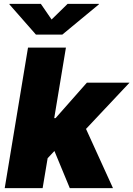

<svg xmlns="http://www.w3.org/2000/svg" viewBox="-20 -974 690 994"><path d="M4.4 0 125 -727.5H321.3L260.7 -362.3H267.6L429.7 -545.9H650.4L425.3 -306.6L564.9 0H341.3L261.7 -192.4L226.6 -154.8L200.7 0ZM191.4 -954.1 247.1 -873 330.1 -954.1H492.2L491.7 -951.2L302.7 -794.9H166L28.8 -951.2L29.3 -954.1Z"/></svg>

Font: Inter Black
Style: Italic
Weight: 900
Italic angle: -9.39999°
Designer: Rasmus Andersson
Foundry: rsms
Version: Version 4.000;git-a52131595